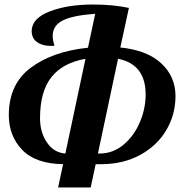

<svg xmlns="http://www.w3.org/2000/svg" viewBox="-20 -829 826 849"><path d="M259 -103 237 0H381L403 -103H427C491.7 -103 549 -116.5 599 -143.5C649 -170.5 687.7 -207 715 -253C742.3 -299 756 -349.3 756 -404C756 -461.3 735.2 -509.5 693.5 -548.5C651.8 -587.5 591.3 -611 512 -619L550 -794C503.3 -804 450.3 -809 391 -809C317 -809 253.7 -799 201 -779C148.3 -759 121.3 -730.3 120 -693C120 -671 127.8 -654.3 143.5 -643C159.2 -631.7 179.3 -626 204 -626C211.3 -626 217 -626.3 221 -627C215.7 -643 213 -657.3 213 -670C213 -700.7 227.8 -723.5 257.5 -738.5C287.2 -753.5 335 -763.3 401 -768L369 -618C265 -607.3 180.7 -577.8 116 -529.5C51.3 -481.2 19 -411.3 19 -320C19 -258.7 38.7 -207.5 78 -166.5C117.3 -125.5 177.7 -104.3 259 -103ZM358 -569 269 -150C235 -152.7 207.8 -169 187.5 -199C167.2 -229 157 -264.7 157 -306C157 -384.7 173.7 -445.2 207 -487.5C240.3 -529.8 290.7 -557 358 -569ZM419 -150H413L502 -569C583.3 -553 624 -500.3 624 -411C624 -369 615.3 -327.8 598 -287.5C580.7 -247.2 556.5 -214.2 525.5 -188.5C494.5 -162.8 459 -150 419 -150Z"/></svg>

Font: DonutKreme
Style: Regular
Weight: 400
Designer: Impallari Type
Foundry: Impallari Type
Version: Version 2.100